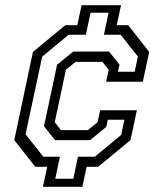

<svg xmlns="http://www.w3.org/2000/svg" viewBox="-20 -720 629 740"><path d="M145.5 0 162 -77H116L35 -180L107 -520L232 -623H278L294.5 -700H446.5L430 -623H474L555 -520L530.5 -405H389L399 -451L375 -481.5H271L234 -451L191 -249L215 -218.5H319L356 -249L366 -295H507.5L483 -180L358 -77H314L297.5 0ZM193 -31H262.5L280.5 -116H345.5L447 -200L459.5 -258.5H395.5L389.5 -231L327.5 -180H192L149.5 -233.5L200 -470.5L262.5 -521.5H400L440.5 -471L434.5 -443.5H499L511.5 -502L445 -586H380.5L398.5 -671H329L311 -586H244.5L142.5 -501.5L78.5 -202.5L147 -116H211Z"/></svg>

Font: Tourney Condensed Regular
Style: Italic
Weight: 400
Width: 3
Italic angle: -12°
Designer: Tyler Finck
Foundry: Etcetera Type Co
Version: Version 1.010; ttfautohint (v1.8.3)